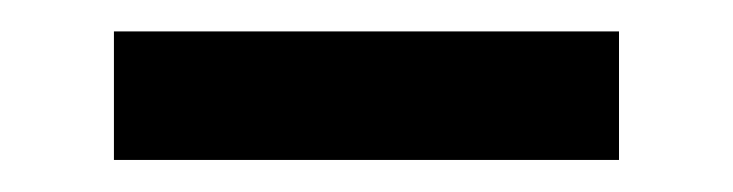

<svg xmlns="http://www.w3.org/2000/svg" viewBox="-20 -407 462 121"><path d="M51.8 -387.2H370.1V-306.2H51.8Z"/></svg>

Font: D-DIN Exp
Style: Regular
Weight: 400
Width: 7
Designer: Charles Nix
Foundry: Datto Inc.
Version: Version 1.00